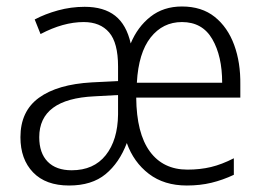

<svg xmlns="http://www.w3.org/2000/svg" viewBox="-20 -562 813 592"><path d="M541 -542Q602 -542 642 -510Q682 -478 702 -423.5Q722 -369 721 -301V-261H400Q401 -151 442 -95Q483 -39 558 -39Q597 -39 630.5 -47Q664 -55 701 -74V-23Q667 -7 632 1.5Q597 10 556 10Q486 10 439 -26Q392 -62 371 -121Q348 -60 305.5 -25Q263 10 193 10Q121 10 82 -30.5Q43 -71 43 -139Q43 -219 100 -260.5Q157 -302 263 -308L344 -312V-357Q344 -430 316.5 -462Q289 -494 238 -494Q175 -494 105 -457L87 -502Q119 -519 159 -530Q199 -541 241 -541Q300 -541 335 -513.5Q370 -486 383 -428Q404 -479 444 -510.5Q484 -542 541 -542ZM541 -494Q482 -494 444.5 -446.5Q407 -399 402 -307H665Q665 -389 634.5 -441.5Q604 -494 541 -494ZM271 -265Q101 -257 101 -139Q101 -90 127 -63.5Q153 -37 201 -37Q269 -37 306 -83.5Q343 -130 344 -209V-269Z"/></svg>

Font: Noto Sans Lao SemiCondensed Light
Style: Regular
Weight: 300
Width: 4
Designer: Monotype Design Team
Foundry: Monotype Imaging Inc.
Version: Version 2.003; ttfautohint (v1.8.4.7-5d5b)